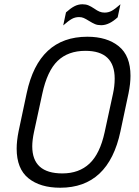

<svg xmlns="http://www.w3.org/2000/svg" viewBox="-20 -871 649 899"><path d="M58 -175Q58 -211 67 -256L105 -435Q161 -699 389 -699Q481 -699 536 -654.5Q591 -610 591 -516Q591 -480 582 -435L544 -256Q488 8 262 8Q168 8 113 -36.5Q58 -81 58 -175ZM470 -252 509 -432Q517 -468 517 -503Q517 -633 380 -633Q299 -633 250 -586Q201 -539 178 -432L139 -252Q131 -214 131 -186Q131 -59 272 -59Q350 -59 399 -105Q448 -151 470 -252ZM289 -813Q310 -832 328 -841.5Q346 -851 366 -851Q382 -851 394 -846Q406 -841 421 -831Q435 -821 446 -816.5Q457 -812 470 -812Q488 -812 503.5 -820.5Q519 -829 544 -851L531 -790Q491 -753 454 -753Q437 -753 425 -758Q413 -763 397 -773Q381 -783 371.5 -787Q362 -791 350 -791Q332 -791 316.5 -782.5Q301 -774 276 -752Z"/></svg>

Font: D-DIN
Style: DIN-Italic
Weight: 400
Italic angle: -12°
Designer: Charles Nix
Foundry: Datto Inc.
Version: Version 1.00